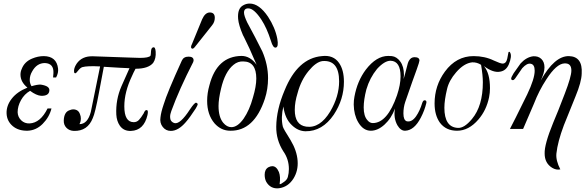

<svg xmlns="http://www.w3.org/2000/svg" viewBox="-20 -724 3298 1078"><path d="M306 -339Q309 -315 295 -289H278Q278 -290 280 -313Q283 -368 232 -370Q186 -370 160 -322Q147 -300 147 -275Q147 -256 157 -240Q190 -250 209 -249Q235 -245 247 -236.5Q259 -228 257 -214Q254 -185 211 -186Q184 -188 149 -214Q117 -196 98 -162Q79 -128 79 -94Q80 -67 99 -48.5Q118 -30 146 -31Q207 -34 247 -115H269Q257 -66 219 -28Q183 8 135 10Q83 11 51 -16.5Q19 -44 17 -86Q15 -130 45.5 -169.5Q76 -209 134 -232Q95 -264 95 -305Q95 -322 102 -337Q117 -377 160 -395Q193 -409 226 -409Q298 -408 306 -339Z M854 -434Q857 -396 840 -371Q813 -338 741 -338Q729 -316 721 -297Q678 -207 678 -127Q678 -38 731 -38Q748 -38 760 -50.5Q772 -63 787 -88Q789 -93 790 -95Q791 -97 793.5 -100.5Q796 -104 798.5 -105Q801 -106 804 -106Q814 -105 808 -78Q788 8 716 11Q675 13 653 -18Q635 -44 633 -81Q629 -164 662 -240L707 -341Q673 -342 563 -349L536 -206Q514 -88 501 -61Q472 13 395 11Q369 10 353 -6.5Q337 -23 338 -48Q340 -95 370 -105Q382 -110 390 -110Q420 -110 429 -83Q434 -71 434 -59Q434 -41 426 -27Q472 -27 490 -96Q534 -310 542 -351Q470 -355 442 -347Q431 -343 419.5 -328.5Q408 -314 405 -313Q397 -311 396 -320Q393 -340 410 -366Q440 -410 502 -408Q546 -407 701 -401L766 -399Q815 -399 825 -411Q827 -416 828 -438Q830 -457 840 -458Q846 -460 849.5 -454Q853 -448 854 -434Z M1082 -147Q1090 -144 1090 -138Q1090 -134 1079 -115Q1046 -64 1023 -38Q981 11 939 11Q911 11 893.5 -11.5Q876 -34 881 -65Q884 -94 899 -138Q918 -202 1001 -384Q1011 -406 1039 -406Q1067 -406 1067 -385Q1067 -382 1065 -376Q986 -222 942 -101Q935 -83 935 -67Q935 -41 959 -33Q991 -24 1046 -109Q1060 -130 1069 -139.5Q1078 -149 1082 -147ZM1186 -624Q1186 -600 1170 -581L1073 -459Q1065 -449 1058 -451Q1047 -456 1058 -477L1115 -616Q1132 -654 1158 -654Q1186 -654 1186 -624Z M1537 -506Q1545 -461 1529 -457Q1521 -455 1514 -464.5Q1507 -474 1501 -495Q1478 -567 1448 -613Q1406 -677 1374 -677Q1350 -677 1350 -653Q1350 -636 1368 -598Q1415 -512 1453 -435Q1485 -360 1485 -285Q1485 -224 1467 -169Q1407 12 1273 10Q1221 10 1184 -32Q1143 -81 1143 -158Q1143 -201 1156 -246Q1198 -408 1336 -410Q1385 -410 1421 -360Q1416 -372 1401.5 -404Q1387 -436 1381 -451Q1372 -469 1363 -488.5Q1354 -508 1349.5 -516.5Q1345 -525 1344 -527Q1320 -583 1317 -618Q1312 -678 1347 -695Q1363 -704 1382 -704Q1435 -704 1485 -630Q1525 -569 1537 -506ZM1400 -176Q1419 -239 1419 -283Q1419 -378 1347 -379Q1316 -381 1291 -360Q1243 -321 1221 -226Q1207 -168 1207 -129Q1207 -67 1233 -35Q1254 -10 1279 -10Q1314 -10 1348 -58Q1381 -106 1400 -176Z M1911 -265Q1911 -166 1854 -80Q1790 14 1695 13Q1653 12 1619 -21Q1580 -57 1571 -126Q1556 -64 1568 -13Q1571 -1 1611 62Q1647 122 1651 179Q1655 234 1628 278Q1598 326 1546 333Q1499 338 1475 297Q1466 280 1466 257Q1466 227 1487 215Q1499 209 1509 209Q1532 209 1546 242Q1556 268 1550 310Q1557 311 1572 299Q1591 287 1596 270Q1602 248 1602 225Q1602 170 1571 126Q1530 62 1531 -13Q1532 -109 1578 -217Q1651 -397 1787 -409Q1852 -417 1884 -370Q1911 -331 1911 -265ZM1790 -381Q1754 -376 1713 -326Q1670 -274 1651 -202Q1635 -151 1635 -107Q1635 -22 1699 -13Q1776 -2 1834 -98Q1884 -183 1884 -267Q1884 -328 1860.5 -356.5Q1837 -385 1790 -381Z M2374 -147Q2364 -104 2343 -64Q2306 8 2255 10Q2230 11 2211 -21Q2188 -63 2198 -115Q2177 -59 2139 -24.5Q2101 10 2062 10Q2019 10 1991 -38Q1967 -79 1966 -137Q1966 -161 1970 -181Q1986 -269 2034 -333Q2093 -410 2160 -410Q2173 -410 2180 -409Q2207 -406 2227 -379Q2248 -351 2248 -303Q2248 -294 2246 -280Q2251 -295 2262 -339Q2270 -374 2276 -383Q2287 -403 2307 -403Q2335 -403 2335 -384Q2335 -377 2320 -335Q2301 -284 2255 -151Q2245 -121 2245 -87Q2245 -49 2264 -43Q2292 -37 2316 -71Q2337 -101 2351 -147Q2356 -161 2364 -161Q2376 -161 2374 -147ZM2209 -189Q2229 -249 2229 -295Q2229 -381 2173 -383Q2139 -383 2097 -337Q2056 -287 2037 -222Q2022 -164 2022 -121Q2022 -72 2043 -49Q2056 -33 2073 -33Q2155 -33 2209 -189Z M2845 -427Q2855 -408 2837 -363Q2822 -328 2790 -322Q2750 -313 2697 -353Q2731 -313 2731 -229Q2731 -203 2726 -178Q2711 -105 2666 -53Q2612 10 2546 10Q2484 10 2450 -35Q2420 -77 2420 -143Q2420 -243 2478 -322Q2542 -409 2639 -409Q2702 -409 2753 -384Q2790 -367 2802 -367Q2822 -367 2828 -395Q2832 -419 2835 -431Q2841 -437 2845 -427ZM2681 -360Q2658 -375 2631 -374Q2585 -369 2541 -318Q2501 -272 2490 -224Q2475 -162 2475 -119Q2475 -10 2550 -6Q2586 -3 2630 -56Q2691 -129 2691 -262Q2691 -301 2681 -360Z M3246 -311Q3245 -264 3211 -182L3146 -21Q3111 72 3104 138Q3100 177 3126 227Q3103 232 3080 218Q3038 192 3038 138Q3036 87 3086 -35Q3111 -93 3151 -198Q3188 -294 3188 -328Q3188 -349 3178.5 -359Q3169 -369 3149 -368Q3104 -366 3048 -279Q3006 -215 2978 -142Q2951 -81 2917 0H2843Q2859 -29 2940 -194Q2982 -282 2982 -327Q2982 -362 2960 -366Q2939 -371 2912 -341L2879 -293Q2867 -274 2860 -274Q2850 -274 2850 -283Q2850 -290 2864 -313L2903 -368Q2935 -403 2973 -408Q3002 -410 3019.5 -393Q3037 -376 3037 -346Q3037 -316 3016 -272Q3093 -410 3174 -409Q3252 -407 3246 -311Z"/></svg>

Font: GFS Solomos
Style: Regular
Weight: 400
Designer: George D. Matthiopoulos
Foundry: George D. Matthiopoulos
Version: Version 1.000